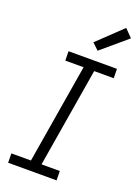

<svg xmlns="http://www.w3.org/2000/svg" viewBox="-179 -1052 810 1125"><g transform="rotate(20 225.5 -489.5)"><path d="M24 0 23 -58H145L248 -677H134L133 -735H435L436 -677H314L211 -58H325L326 0ZM292 -796 252 -834 404 -979 451 -931Z"/></g></svg>

Font: Iosevka Etoile Light
Style: Italic
Weight: 300
Italic angle: -9°
Designer: Belleve Invis
Foundry: Belleve Invis
Version: Version 22.1.2; ttfautohint (v1.8.4)